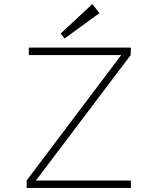

<svg xmlns="http://www.w3.org/2000/svg" viewBox="-20 -932 780 952"><path d="M629 -696 628 -659 158 -37H629V0H112V-37L581 -659H123V-696ZM438 -912 473 -867 300 -741 281 -766Z"/></svg>

Font: M Major Mono Display
Style: Regular
Weight: 400
Designer: Emre Parlak
Foundry: Emre Parlak
Version: Version 2.000; ttfautohint (v1.8) -l 8 -r 50 -G 200 -x 14 -D